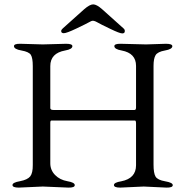

<svg xmlns="http://www.w3.org/2000/svg" viewBox="-20 -853 850 878"><path d="M259.8 -710.9Q259.8 -716.8 267.1 -723.1L365.2 -811Q390.6 -833 406.2 -833Q421.9 -833 446.8 -811L544.9 -723.1Q550.8 -718.3 550.8 -710.9Q550.8 -700.2 539.1 -700.2Q527.3 -700.2 483.9 -721.2Q439.9 -742.2 422.9 -752Q405.8 -761.7 396 -755.9Q373 -743.2 328.6 -722.2Q284.2 -701.2 272 -701.2Q259.8 -701.2 259.8 -710.9ZM682.1 -551.8V-100.1Q682.1 -61 691.4 -45.4Q700.7 -29.8 735.4 -23.9Q770 -18.1 770 -6.3Q770 5.4 741.2 4.9L637.2 0L529.8 4.9Q501 4.9 501 -6.8Q501 -18.6 534.2 -23.9Q602.1 -37.1 602.1 -97.2V-287.1Q602.1 -302.2 597.2 -301.8H214.8Q210 -301.8 210 -291V-106Q210 -75.2 231.9 -52.7Q253.9 -30.3 288.1 -24.4Q322.3 -18.6 321.8 -6.3Q321.8 5.4 293 4.9L175.8 0L65.9 4.9Q37.1 4.9 37.1 -6.8Q37.1 -18.6 71.3 -24.4Q105.5 -30.8 118.2 -46.4Q130.4 -62 129.9 -99.1V-550.8Q129.9 -587.9 121.1 -602.1Q112.3 -616.2 78.1 -622.1Q43.9 -627.9 43.9 -642.1Q43.9 -653.3 73.2 -652.8L175.8 -649.9L282.2 -652.8Q311 -652.8 311 -642.1Q311 -627.9 277.8 -622.1Q210 -609.9 210 -550.8V-358.9Q210 -350.1 224.1 -350.1H595.2Q602.1 -350.1 602.1 -361.8V-551.8Q602.1 -609.9 536.1 -622.1Q502.9 -627.9 502.9 -642.1Q502.9 -653.3 532.2 -652.8L647.9 -649.9L738.8 -652.8Q767.6 -652.8 768.1 -642.1Q768.1 -627.9 734.4 -622.1Q700.7 -616.2 691.4 -600.6Q682.1 -585 682.1 -551.8Z"/></svg>

Font: EBGaramond
Style: Regular
Weight: 400
Version: Version 000.012g